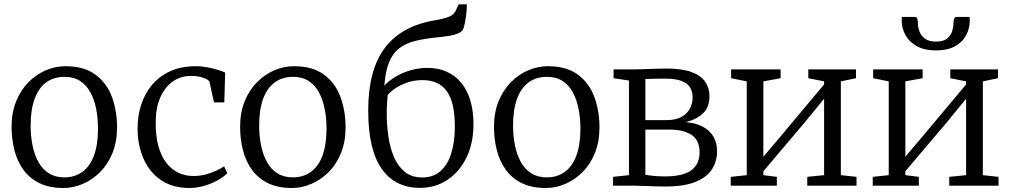

<svg xmlns="http://www.w3.org/2000/svg" viewBox="-20 -882 4802 912"><path d="M35 -279.5Q35 -347.5 56.8 -401Q78.5 -454.5 115.2 -491.5Q152 -528.5 197.5 -548Q243 -567.5 290.5 -567.5Q379.5 -567.5 433.5 -527.5Q487.5 -487.5 511.8 -421.2Q536 -355 536 -277.5Q536 -209.5 514.5 -155.8Q493 -102 456 -65Q419 -28 373.5 -8.5Q328 11 280.5 11Q214 11 167 -12.2Q120 -35.5 91 -75.8Q62 -116 48.5 -168.5Q35 -221 35 -279.5ZM285.5 -39.5Q335.5 -39.5 371.5 -65.8Q407.5 -92 426.5 -143.5Q445.5 -195 445.5 -271Q445.5 -320.5 436.8 -364.8Q428 -409 409.5 -443.2Q391 -477.5 360.8 -497.2Q330.5 -517 286.5 -517Q236 -517 200 -491Q164 -465 144.8 -413.5Q125.5 -362 125.5 -285.5Q125.5 -236 134.5 -191.5Q143.5 -147 162.2 -112.8Q181 -78.5 211.8 -59Q242.5 -39.5 285.5 -39.5Z M880 11Q800 11 745.2 -26.2Q690.5 -63.5 662.2 -127.2Q634 -191 633.5 -270Q633 -329 650 -382.8Q667 -436.5 701.5 -478Q736 -519.5 788.2 -543.5Q840.5 -567.5 910.5 -567.5Q939 -567.5 966.2 -562.2Q993.5 -557 1015.2 -550Q1037 -543 1049.5 -537.5L1045.5 -395.5H996.5L975.5 -491.5Q974 -499 961 -506Q948 -513 929 -517.2Q910 -521.5 889.5 -521.5Q838.5 -521.5 800.5 -494.8Q762.5 -468 741 -418.2Q719.5 -368.5 719.5 -300Q719 -235.5 732.5 -187.5Q746 -139.5 770.2 -108.2Q794.5 -77 827.2 -61.5Q860 -46 898 -46Q928.5 -46 956.2 -53.2Q984 -60.5 1006.8 -71Q1029.5 -81.5 1044.5 -92L1060 -59.5Q1042 -41 1012.8 -25Q983.5 -9 949 1Q914.5 11 880 11Z M1120.5 -279.5Q1120.5 -347.5 1142.2 -401Q1164 -454.5 1200.8 -491.5Q1237.5 -528.5 1283 -548Q1328.5 -567.5 1376 -567.5Q1465 -567.5 1519 -527.5Q1573 -487.5 1597.2 -421.2Q1621.5 -355 1621.5 -277.5Q1621.5 -209.5 1600 -155.8Q1578.5 -102 1541.5 -65Q1504.5 -28 1459 -8.5Q1413.5 11 1366 11Q1299.5 11 1252.5 -12.2Q1205.5 -35.5 1176.5 -75.8Q1147.5 -116 1134 -168.5Q1120.5 -221 1120.5 -279.5ZM1371 -39.5Q1421 -39.5 1457 -65.8Q1493 -92 1512 -143.5Q1531 -195 1531 -271Q1531 -320.5 1522.2 -364.8Q1513.5 -409 1495 -443.2Q1476.5 -477.5 1446.2 -497.2Q1416 -517 1372 -517Q1321.5 -517 1285.5 -491Q1249.5 -465 1230.2 -413.5Q1211 -362 1211 -285.5Q1211 -236 1220 -191.5Q1229 -147 1247.8 -112.8Q1266.5 -78.5 1297.2 -59Q1328 -39.5 1371 -39.5Z M1975 10.5Q1918.5 10.5 1873.2 -10.8Q1828 -32 1795.5 -76.5Q1763 -121 1746 -190.8Q1729 -260.5 1729 -357.5Q1729 -454 1748.8 -528Q1768.5 -602 1808.2 -654.8Q1848 -707.5 1908 -740.2Q1968 -773 2048.5 -786Q2083.5 -792 2109 -801Q2134.5 -810 2143.5 -829L2159 -861.5H2197.5Q2197.5 -838.5 2195 -816.8Q2192.5 -795 2188.8 -776Q2185 -757 2179.5 -741.5Q2171.5 -730 2155.2 -723Q2139 -716 2116.5 -712.2Q2094 -708.5 2066 -705.5Q2001.5 -699.5 1954.8 -688.2Q1908 -677 1876.8 -653Q1845.5 -629 1828.2 -586.5Q1811 -544 1805.5 -475.5Q1830 -501 1862.5 -519.8Q1895 -538.5 1933 -549Q1971 -559.5 2010 -559.5Q2061.5 -559.5 2102 -541.2Q2142.5 -523 2171 -488.5Q2199.5 -454 2214.2 -404.5Q2229 -355 2229 -292.5Q2229 -202 2195.8 -133.8Q2162.5 -65.5 2105 -27.5Q2047.5 10.5 1975 10.5ZM1986 -39Q2037.5 -39 2071.8 -68.8Q2106 -98.5 2123.2 -153Q2140.5 -207.5 2140.5 -281Q2140.5 -338.5 2131 -380.2Q2121.5 -422 2102.2 -448.8Q2083 -475.5 2054.2 -488.5Q2025.5 -501.5 1986 -501.5Q1946.5 -501.5 1912.2 -489.2Q1878 -477 1854.5 -460.2Q1831 -443.5 1821.5 -430Q1820.5 -416 1819.2 -401.5Q1818 -387 1817.5 -372Q1817 -357 1817 -341.5Q1817 -289.5 1824.5 -236Q1832 -182.5 1850.5 -138Q1869 -93.5 1902 -66.2Q1935 -39 1986 -39Z M2326.5 -279.5Q2326.5 -347.5 2348.2 -401Q2370 -454.5 2406.8 -491.5Q2443.5 -528.5 2489 -548Q2534.5 -567.5 2582 -567.5Q2671 -567.5 2725 -527.5Q2779 -487.5 2803.2 -421.2Q2827.5 -355 2827.5 -277.5Q2827.5 -209.5 2806 -155.8Q2784.5 -102 2747.5 -65Q2710.5 -28 2665 -8.5Q2619.5 11 2572 11Q2505.5 11 2458.5 -12.2Q2411.5 -35.5 2382.5 -75.8Q2353.5 -116 2340 -168.5Q2326.5 -221 2326.5 -279.5ZM2577 -39.5Q2627 -39.5 2663 -65.8Q2699 -92 2718 -143.5Q2737 -195 2737 -271Q2737 -320.5 2728.2 -364.8Q2719.5 -409 2701 -443.2Q2682.5 -477.5 2652.2 -497.2Q2622 -517 2578 -517Q2527.5 -517 2491.5 -491Q2455.5 -465 2436.2 -413.5Q2417 -362 2417 -285.5Q2417 -236 2426 -191.5Q2435 -147 2453.8 -112.8Q2472.5 -78.5 2503.2 -59Q2534 -39.5 2577 -39.5Z M3139 4Q3117.5 4 3087.8 3Q3058 2 3031.2 1Q3004.5 0 2990 0H2892V-42L2967.5 -50V-499.5L2894.5 -510.5V-552.5H3000Q3016.5 -552.5 3040.5 -553.5Q3064.5 -554.5 3091.5 -555.5Q3118.5 -556.5 3143.5 -556.5Q3219 -556.5 3264.2 -540Q3309.5 -523.5 3329.8 -493.5Q3350 -463.5 3350 -424.5Q3350 -373 3319 -343.5Q3288 -314 3237 -302Q3284.5 -298 3317.8 -280.5Q3351 -263 3368.5 -233.5Q3386 -204 3386 -163.5Q3386 -115.5 3361.5 -77.5Q3337 -39.5 3283 -17.8Q3229 4 3139 4ZM3136 -44Q3226 -44 3264.5 -73.8Q3303 -103.5 3303 -157Q3303 -217.5 3263.8 -242Q3224.5 -266.5 3162 -266.5H3045.5V-52Q3054 -50 3068.2 -48.2Q3082.5 -46.5 3100.2 -45.2Q3118 -44 3136 -44ZM3045.5 -311.5H3145.5Q3190.5 -311.5 3217.8 -327Q3245 -342.5 3257.5 -367.2Q3270 -392 3270 -420Q3270 -445.5 3258.5 -465.5Q3247 -485.5 3218.5 -497Q3190 -508.5 3139 -508.5Q3115.5 -508.5 3091.2 -508Q3067 -507.5 3045.5 -506.5Z M3451 0V-42L3527 -50V-495.5L3453 -510.5V-552.5H3688V-510.5L3606 -495.5V-137.5L3685.5 -231.5L3894.5 -481V-495.5L3819.5 -510.5V-552.5H4046V-510.5L3974 -495.5V-50L4048.5 -42V0H3814.5V-42L3894.5 -50V-413L3807 -306L3606 -68.5V-50L3670 -42V0Z M4125.5 0V-42L4201.5 -50V-495.5L4127.5 -510.5V-552.5H4362.5V-510.5L4280.5 -495.5V-137.5L4360 -231.5L4569 -481V-495.5L4494 -510.5V-552.5H4720.5V-510.5L4648.5 -495.5V-50L4723 -42V0H4489V-42L4569 -50V-413L4481.5 -306L4280.5 -68.5V-50L4344.5 -42V0ZM4325 -801.5Q4335 -801.5 4337.5 -792Q4340 -782.5 4340 -771Q4340 -754 4347 -733.8Q4354 -713.5 4372.8 -699Q4391.5 -684.5 4426.5 -684.5Q4461 -684.5 4478.8 -699Q4496.5 -713.5 4502.8 -733.8Q4509 -754 4509 -771Q4509 -782.5 4512 -792Q4515 -801.5 4524.5 -801.5H4585.5Q4585.5 -797.5 4586 -793.5Q4586.5 -789.5 4586.5 -786Q4586.5 -747.5 4569.2 -714.8Q4552 -682 4516.2 -662.2Q4480.5 -642.5 4425.5 -642.5Q4372 -642.5 4335.8 -662.2Q4299.5 -682 4281.2 -714.8Q4263 -747.5 4263 -786Q4263 -789.5 4263.5 -793.5Q4264 -797.5 4264 -801.5Z"/></svg>

Font: Merriweather 24pt Light
Style: Regular
Weight: 300
Designer: Eben Sorkin
Foundry: Eben Sorkin
Version: Version 2.100